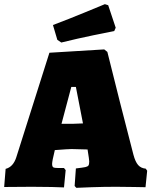

<svg xmlns="http://www.w3.org/2000/svg" viewBox="-25 -895 726 921"><path d="M333 -3 339 -87Q373 -91 384.5 -93.5Q396 -96 399.5 -101.5Q403 -107 403 -121L401 -139L395 -178L318 -180Q303 -180 238 -175L228 -131Q225 -115 225 -109Q225 -96 230.5 -92.5Q236 -89 256 -89H282L290 -79L282 4Q267 3 222.5 2Q178 1 128 1L-5 2L2 -85Q38 -94 53 -140L212 -642L475 -658L490 -646Q505 -584 551 -402.5Q597 -221 615 -153Q624 -119 637.5 -103.5Q651 -88 674 -86L681 -76L673 3Q659 3 618 2Q577 1 532 1Q473 1 415 3Q357 5 341 6ZM321 -301Q337 -301 373 -303L339 -478H317L270 -301ZM250 -704 229 -775Q306 -804 381 -835Q456 -866 478 -875L494 -870L530 -762L523 -746Q501 -742 423.5 -726Q346 -710 269 -691Z"/></svg>

Font: Alegreya SC Black
Style: Regular
Weight: 900
Designer: Juan Pablo del Peral
Foundry: Huerta Tipografica
Version: Version 2.007; ttfautohint (v1.6)